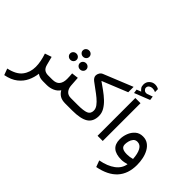

<svg xmlns="http://www.w3.org/2000/svg" viewBox="-163 -1401 2186 2186"><g transform="rotate(45 929.5 -308.0)"><path d="M382.8 0Q349.1 0 326.4 -9Q303.7 -18.1 291 -28.3Q283.7 35.6 255.6 95.5Q227.5 155.3 171.4 199.7Q115.2 244.1 22.9 262.2L-5.9 185.1Q113.3 159.2 162.1 94.5Q210.9 29.8 210.9 -58.6Q210.9 -100.1 201.9 -145.8Q192.9 -191.4 176.8 -238.8L257.8 -266.1L284.2 -164.1Q294.9 -123 318.4 -106Q341.8 -88.9 377.4 -88.9H395.5V0Z M456.5 -569.8Q456.5 -591.3 471.9 -605.5Q487.3 -619.6 508.8 -619.6Q530.8 -619.6 545.9 -605.5Q561 -591.3 561 -569.8Q561 -548.8 545.9 -534.4Q530.8 -520 508.8 -520Q487.3 -520 471.9 -534.4Q456.5 -548.8 456.5 -569.8ZM534.7 -442.9Q534.7 -463.9 549.8 -478.3Q564.9 -492.7 586.9 -492.7Q608.4 -492.7 623.5 -478.5Q638.7 -464.4 638.7 -442.9Q638.7 -421.9 623.5 -407.5Q608.4 -393.1 586.9 -393.1Q564.9 -393.1 549.8 -407.5Q534.7 -421.9 534.7 -442.9ZM378.9 -442.9Q378.9 -463.9 394 -478.3Q409.2 -492.7 431.2 -492.7Q452.6 -492.7 467.8 -478.5Q482.9 -464.4 482.9 -442.9Q482.9 -421.9 467.8 -407.5Q452.6 -393.1 431.2 -393.1Q409.2 -393.1 394 -407.5Q378.9 -421.9 378.9 -442.9ZM376.5 -88.9H444.8Q506.8 -88.9 533.4 -121.6Q560.1 -154.3 560.1 -211.9Q560.1 -235.4 558.8 -256.3Q557.6 -277.3 555.7 -298.3L637.2 -308.1L645 -193.8Q647.9 -147 672.6 -117.9Q697.3 -88.9 744.1 -88.9H753.9V0H743.2Q689 0 656.5 -19.5Q624 -39.1 604 -74.7Q577.6 -36.1 534.7 -18.1Q491.7 0 444.8 0H376.5Z M852.1 -473.6Q894.5 -443.8 940.4 -410.9Q986.3 -377.9 1026.1 -340.6Q1065.9 -303.2 1090.6 -261Q1115.2 -218.8 1115.2 -170.9Q1114.7 -80.1 1052.5 -40Q990.2 0 854 0H735.8V-88.9H853.5Q948.2 -88.9 989.3 -105.7Q1030.3 -122.6 1030.3 -172.9Q1030.3 -205.1 1007.6 -235.8Q984.9 -266.6 949 -296.6Q913.1 -326.7 872.1 -355.7Q831.1 -384.8 794.9 -413.1Q761.7 -439.5 761.7 -471.2Q761.7 -491.7 773.9 -512.5Q786.1 -533.2 808.1 -542L1159.2 -684.6V-598.1Z M1258.8 -707.5Q1242.2 -720.2 1230.5 -736.8Q1218.8 -753.4 1218.8 -782.2Q1218.8 -824.2 1247.8 -851.1Q1276.9 -877.9 1314 -877.9Q1346.2 -877.9 1373 -862.3L1373.5 -814Q1358.4 -821.8 1345.2 -823.7Q1332 -825.7 1320.8 -825.7Q1299.8 -825.7 1282 -813Q1264.2 -800.3 1264.2 -775.9Q1264.6 -760.7 1279.5 -746.3Q1294.4 -731.9 1321.8 -735.8Q1322.8 -735.8 1324 -736.3Q1325.2 -736.8 1326.7 -737.3L1391.1 -760.7L1397.9 -712.4L1211.9 -638.7L1205.1 -686.5ZM1346.2 -608.9V-0.5H1262.7V-608.9Z M1816.4 -83.5Q1816.4 201.7 1503.4 261.7L1474.6 184.1Q1586.9 162.6 1653.8 112.5Q1720.7 62.5 1732.9 -13.2Q1714.4 -7.3 1689.9 -2.9Q1665.5 1.5 1647 1.5Q1468.8 1.5 1468.8 -149.9Q1468.8 -200.2 1487.3 -249Q1505.9 -297.9 1542.5 -329.8Q1579.1 -361.8 1633.8 -361.8Q1682.1 -361.8 1716.6 -338.1Q1751 -314.5 1773.2 -274.4Q1795.4 -234.4 1805.9 -184.8Q1816.4 -135.3 1816.4 -83.5ZM1649.4 -86.9Q1692.4 -86.9 1734.9 -99.6Q1730 -181.6 1704.6 -227.8Q1679.2 -273.9 1632.8 -273.9Q1600.6 -273.9 1582.8 -252.7Q1564.9 -231.4 1557.9 -203.1Q1550.8 -174.8 1550.8 -152.8Q1550.8 -117.2 1575.2 -102.1Q1599.6 -86.9 1649.4 -86.9Z"/></g></svg>

Font: Vazirmatn RD
Style: Regular
Weight: 400
Designer: Saber Rastikerdar
Foundry: Saber Rastikerdar
Version: Version 32.102